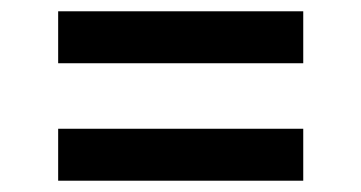

<svg xmlns="http://www.w3.org/2000/svg" viewBox="-20 -510 640 340"><path d="M83 -398V-490H517V-398ZM83 -190V-282H517V-190Z"/></svg>

Font: Iosevka SS04 Semibold Extended
Style: Regular
Weight: 600
Width: 7
Monospace: yes
Designer: Belleve Invis
Foundry: Belleve Invis
Version: Version 19.0.0; ttfautohint (v1.8.4)